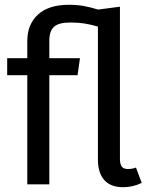

<svg xmlns="http://www.w3.org/2000/svg" viewBox="-20 -770 637 802"><path d="M572 -6Q535 12 494 12Q443 12 416 -17.5Q389 -47 389 -104V-659Q358 -668 332 -672Q306 -676 274 -676Q225 -676 205.5 -658Q186 -640 186 -600V-527H314L304 -456H186V0H94V-456H10V-527H94V-599Q94 -668 138.5 -709Q183 -750 268 -750Q302 -750 329.5 -745Q357 -740 390 -730L481 -742V-106Q481 -85 488.5 -74.5Q496 -64 514 -64Q533 -64 548 -70Z"/></svg>

Font: Statis Sans
Style: Regular
Weight: 400
Designer: bBox Type GmbH
Foundry: bBox Type GmbH
Version: Version 1.000